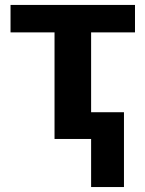

<svg xmlns="http://www.w3.org/2000/svg" viewBox="-20 -566 590 782"><path d="M529.8 -545.9V-434.1H351.1V-108.9H484.9V195.8H351.1V0H202.1V-434.1H22.9V-545.9Z"/></svg>

Font: Open Sans
Style: Bold
Weight: 700
Designer: Monotype Design Team
Foundry: Monotype Imaging Inc.
Version: Version 3.000; ttfautohint (v1.8.4)